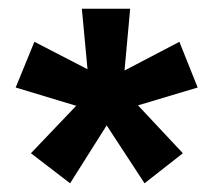

<svg xmlns="http://www.w3.org/2000/svg" viewBox="-20 -861 490 441"><path d="M59 -765 16 -660 155 -618 51 -509 141 -440 225 -573 312 -440 400 -509 297 -619 434 -660 392 -765 266 -699 279 -841H168L181 -702Z"/></svg>

Font: Ranchers
Style: Regular
Weight: 400
Designer: Pablo Impallari, Brenda Gallo
Foundry: Pablo Impallari, Brenda Gallo
Version: Version 1.000